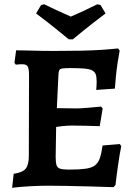

<svg xmlns="http://www.w3.org/2000/svg" viewBox="-20 -884 636 914"><path d="M37.7 10 45.1 -56.7Q86.9 -62.7 102 -80.7Q117.2 -98.6 117.2 -142.6L118.2 -524.2Q118.2 -556.7 112.1 -567.4Q106 -578.2 85.7 -578.2Q80.2 -578.2 71.1 -577.7Q62 -577.2 55.3 -576.2L48.8 -584.7L56.7 -644.5Q80 -644.5 111.9 -643.5Q143.8 -642.5 177.5 -642Q211.1 -641.5 238.1 -641.5Q310.4 -641.5 367.4 -642.7Q424.4 -644 467.9 -647Q511.4 -650 542.2 -653.5L549.7 -643Q544.7 -617.6 539.9 -585.7Q535.1 -553.7 531.9 -521.5Q528.7 -489.4 526.7 -462.1L438.1 -455.9Q439.1 -464.4 439.6 -476.8Q440.1 -489.2 440.1 -496.2Q440.1 -517 435.8 -529.7Q431.5 -542.4 418.8 -548.9Q406.1 -555.5 380.3 -557.7Q354.5 -559.9 311.9 -559.9Q288 -559.9 276.4 -557.9Q264.8 -555.9 261.7 -548.8Q258.7 -541.7 258.1 -526.4L247.7 -309.1L245 -136.6Q245 -110 249.3 -97.3Q253.7 -84.6 267.2 -80.6Q280.8 -76.6 310 -76.6Q356.9 -76.6 386.1 -80.6Q415.3 -84.6 431.2 -96.1Q447 -107.7 455.1 -130.6Q463.2 -153.5 468.3 -191.4L550.2 -198.2L557.3 -188.6Q549.8 -152.2 542.3 -100Q534.8 -47.7 529.8 -3.5L520.3 7Q465.7 5 407.1 3.5Q348.5 2 296.7 1Q244.8 0 209.2 0Q172.8 0 124.7 2.5Q76.6 5 37.7 10ZM235.5 -278.2 243.1 -368.9Q250.1 -368.9 268.1 -368.9Q286.1 -368.9 307 -368.4Q328 -367.9 344.6 -367.9Q361.1 -367.9 395.9 -370.7Q430.7 -373.5 461.1 -376.6L468.7 -367.6L454.7 -283.3Q428.6 -284.3 390 -285.3Q351.4 -286.3 323.8 -286.3Q301.6 -286.3 277 -283.6Q252.4 -280.9 235.5 -278.2ZM307.1 -696.8Q307.1 -696.8 293.5 -708.2Q279.9 -719.6 256.9 -738.1Q233.9 -756.6 206.5 -778.2Q179.1 -799.7 151.9 -820L175.4 -860L190.7 -863.7Q225.3 -846.4 260.8 -830.3Q296.3 -814.1 317.2 -805Q339.1 -814.1 373.4 -830Q407.7 -845.9 443.3 -863.7L458.6 -860L482.5 -820Q455.4 -799.7 427.7 -778.2Q400 -756.6 377.1 -738.1Q354.1 -719.6 340.5 -708.2Q326.9 -696.8 326.9 -696.8Z"/></svg>

Font: Alegreya
Style: Regular
Weight: 400
Designer: Juan Pablo del Peral
Foundry: Huerta Tipografica
Version: Version 2.009